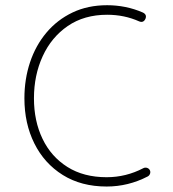

<svg xmlns="http://www.w3.org/2000/svg" viewBox="-20 -695 656 726"><path d="M529.8 -623.5Q522 -607.4 505.9 -614.3Q450.2 -639.2 385.3 -639.2Q298.3 -639.2 236.3 -596.7Q174.3 -554.2 141.4 -482.4Q108.4 -410.6 108.4 -323.2Q108.4 -237.3 140.9 -169.9Q173.3 -102.5 234.9 -63.7Q296.4 -24.9 383.3 -24.9Q456.5 -24.9 522 -59.1Q528.8 -62.5 535.9 -60.3Q543 -58.1 546.4 -51.8Q549.8 -45.4 547.4 -38.3Q544.9 -31.2 538.6 -27.8Q464.8 10.3 383.3 10.3Q287.1 10.3 217.3 -33.4Q147.5 -77.1 109.9 -152.6Q72.3 -228 72.3 -323.2Q72.3 -395.5 93.5 -459.2Q114.7 -522.9 155.5 -571.5Q196.3 -620.1 254.2 -647.7Q312 -675.3 385.3 -675.3Q419.9 -675.3 454.1 -668.5Q488.3 -661.6 520.5 -647.5Q536.6 -639.6 529.8 -623.5Z"/></svg>

Font: Mikhak ExtraLight
Style: Regular
Weight: 200
Designer: Amin Abedi
Version: Version 3.3